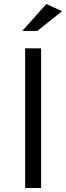

<svg xmlns="http://www.w3.org/2000/svg" viewBox="-20 -942 332 962"><path d="M106 0V-700H186V0ZM167 -787H92L212 -922L291 -886Z"/></svg>

Font: Kalaa
Style: Regular
Weight: 400
Version: Version 1.20 June 5, 2016